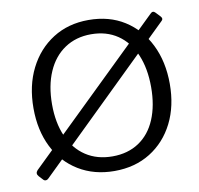

<svg xmlns="http://www.w3.org/2000/svg" viewBox="-67 -609 713 689"><g transform="rotate(-10 290.0 -265.0)"><path d="M58 -5Q53 0 47.5 0Q42 0 38 -5L25 -19Q15 -30 25 -41L521 -523Q531 -534 540 -524L556 -507Q564 -498 556 -491ZM297 10Q223 10 166.5 -24.5Q110 -59 79.5 -120.5Q49 -182 49 -262Q49 -344 80.5 -406.5Q112 -469 168 -504.5Q224 -540 298 -540Q373 -540 428.5 -505Q484 -470 515 -407.5Q546 -345 546 -264Q546 -183 515 -121.5Q484 -60 428 -25Q372 10 297 10ZM299 -43Q355 -43 395.5 -70Q436 -97 457 -147Q478 -197 478 -264Q478 -332 456.5 -382.5Q435 -433 394.5 -460.5Q354 -488 298 -488Q243 -488 202 -460.5Q161 -433 139 -382.5Q117 -332 117 -264Q117 -197 139 -147Q161 -97 202 -70Q243 -43 299 -43Z"/></g></svg>

Font: Libre Franklin Light
Style: Regular
Weight: 300
Designer: Pablo Impallari, Rodrigo Fuenzalida, Nhung Nguyen
Foundry: Impallari Type
Version: Version 3.000